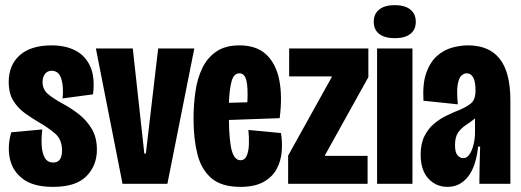

<svg xmlns="http://www.w3.org/2000/svg" viewBox="-20 -717 2031 749"><path d="M187 12Q111 12 70 -18.5Q29 -49 18.5 -98Q8 -147 24 -201L145 -212Q141 -180 142.5 -150.5Q144 -121 154.5 -102Q165 -83 188 -83Q222 -83 222 -130Q222 -173 194.5 -196.5Q167 -220 128 -242Q103 -257 76.5 -276Q50 -295 32 -324Q14 -353 14 -397Q14 -463 57 -501.5Q100 -540 182 -540Q235 -540 274 -520Q313 -500 332 -458Q351 -416 343 -349L224 -333Q229 -376 219.5 -408.5Q210 -441 181 -441Q165 -441 155.5 -428.5Q146 -416 146 -397Q146 -367 168.5 -349Q191 -331 222 -314Q254 -297 285 -273.5Q316 -250 337 -216Q358 -182 358 -133Q358 -71 317 -29.5Q276 12 187 12Z M458 0 354 -528H498L543 -118H549L597 -528H738L633 0Z M918 12Q844 12 804.5 -22Q765 -56 750 -116Q735 -176 735 -253Q735 -309 742.5 -360.5Q750 -412 769.5 -452Q789 -492 824 -516Q859 -540 914 -540Q981 -540 1019 -504Q1057 -468 1069.5 -404.5Q1082 -341 1071 -256L873 -249Q874 -165 884.5 -128.5Q895 -92 918 -92Q935 -92 942.5 -109.5Q950 -127 951 -153.5Q952 -180 949 -210L1076 -198Q1082 -163 1079 -126Q1076 -89 1059.5 -58Q1043 -27 1008.5 -7.5Q974 12 918 12ZM914 -431Q892 -431 883.5 -400Q875 -369 873 -316L945 -318Q948 -376 941 -403.5Q934 -431 914 -431Z M1104 0V-110L1274 -416V-419H1108V-528H1417V-416L1248 -112V-109H1414V0Z M1451 0V-528H1589V0ZM1520 -568Q1481 -568 1459.5 -584.5Q1438 -601 1438 -632Q1438 -663 1459.5 -680Q1481 -697 1520 -697Q1559 -697 1580.5 -680Q1602 -663 1602 -632Q1602 -601 1580.5 -584.5Q1559 -568 1520 -568Z M1726 12Q1681 12 1651 -20.5Q1621 -53 1621 -114Q1621 -157 1636 -186.5Q1651 -216 1674 -235Q1697 -254 1723 -266.5Q1749 -279 1772 -288Q1811 -305 1823 -319.5Q1835 -334 1835 -364Q1835 -431 1800 -431Q1790 -431 1780 -422Q1770 -413 1765.5 -387Q1761 -361 1766 -310L1632 -324Q1628 -391 1643 -433Q1658 -475 1684.5 -498.5Q1711 -522 1743 -531Q1775 -540 1806 -540Q1888 -540 1929.5 -487.5Q1971 -435 1971 -325V-202Q1971 -151 1971 -100.5Q1971 -50 1971 0H1850Q1850 -36 1851 -72Q1852 -108 1853 -145H1845Q1837 -67 1805.5 -27.5Q1774 12 1726 12ZM1787 -100Q1802 -100 1812 -115.5Q1822 -131 1827.5 -154Q1833 -177 1833 -199V-255Q1816 -241 1798 -229.5Q1780 -218 1767.5 -200.5Q1755 -183 1755 -151Q1755 -122 1765 -111Q1775 -100 1787 -100Z"/></svg>

Font: Bricolage Grotesque 48pt Condensed Bricolage Grotesque 48pt Condensed Regular
Style: Bold
Weight: 700
Width: 3
Designer: Mathieu Triay
Foundry: Atelier Triay
Version: Version 1.000; ttfautohint (v1.8.4.7-5d5b);gftools[0.9.32]